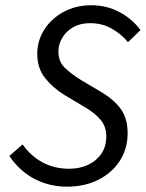

<svg xmlns="http://www.w3.org/2000/svg" viewBox="-20 -688 547 720"><path d="M231.2 12Q165.6 12 109.6 -17Q53.6 -46 15.1 -103.2L64.8 -146.4Q95 -103.5 139.1 -79.4Q183.3 -55.2 239.6 -55.2Q278.9 -55.2 310.6 -70.1Q342.2 -84.9 360.4 -112Q378.6 -139.1 378.6 -176Q378.6 -214 356.7 -239.4Q334.9 -264.9 297 -286.9L222.2 -331.5Q180 -357.3 149.9 -394.3Q119.7 -431.2 119.7 -486.1Q119.7 -535.3 146 -576.8Q172.3 -618.3 218.2 -643.3Q264.2 -668.3 322.1 -668.3Q381 -668.3 429.3 -642Q477.5 -615.6 506.9 -575.2L459.9 -529.9Q434.9 -560.4 399.2 -580.7Q363.5 -601.1 317.6 -601.1Q280.7 -601.1 254.3 -585.9Q227.9 -570.7 213.5 -546.2Q199 -521.7 199 -495.3Q199 -456.8 223.4 -433.4Q247.9 -409.9 284.1 -387.7L359.8 -342.8Q407.1 -314.7 432.9 -279.3Q458.6 -243.9 458.6 -188.8Q458.6 -130.5 429.5 -85.3Q400.4 -40 349.1 -14Q297.8 12 231.2 12Z"/></svg>

Font: Source Sans 3
Style: Italic
Weight: 200
Italic angle: -11°
Designer: Paul D. Hunt
Foundry: Adobe
Version: Version 3.046;hotconv 1.0.118;makeotfexe 2.5.65603